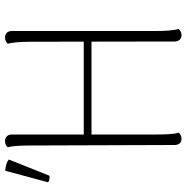

<svg xmlns="http://www.w3.org/2000/svg" viewBox="-9 -728 746 768"><g transform="rotate(-90 364.0 -344.0)"><path d="M210 -94Q210 -64 211.5 -40Q213 -16 217 -2Q214 2 208 5.5Q202 9 192 9Q181 9 174.5 1.5Q168 -6 168 -19L166 -594Q166 -624 164.5 -648Q163 -672 159 -686Q162 -690 168 -693.5Q174 -697 184 -697Q195 -697 202.5 -690Q210 -683 210 -669ZM624 -94Q624 -64 626 -40Q628 -16 632 -2Q628 2 622 5.5Q616 9 607 9Q596 9 589 1.5Q582 -6 582 -19L581 -594Q581 -624 579 -648Q577 -672 573 -686Q577 -690 583 -693.5Q589 -697 598 -697Q609 -697 616.5 -690Q624 -683 624 -669ZM196 -382H601V-351H196ZM45 -519Q40 -518 31 -519.5Q22 -521 19 -525L65 -696Q78 -695 89.5 -692Q101 -689 110 -682Z"/></g></svg>

Font: Arima ExtraLight
Style: Regular
Weight: 250
Designer: Joana Correia and Natanael Gama
Foundry: NDISCOVER
Version: Version 1.101;gftools[0.9.23]